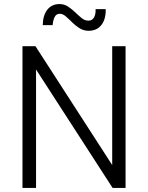

<svg xmlns="http://www.w3.org/2000/svg" viewBox="-20 -928 731 948"><path d="M91 0V-700H155L558 -76L534 -71V-700H600V0H536L134 -622L158 -627V0ZM418 -776Q393 -776 373 -788.5Q353 -801 336.5 -817.5Q320 -834 305 -847Q290 -860 275 -860Q258 -860 250 -844.5Q242 -829 240 -804H191Q192 -853 214 -880.5Q236 -908 274 -908Q297 -908 316 -895.5Q335 -883 351.5 -867Q368 -851 383.5 -838.5Q399 -826 416 -826Q435 -826 444 -841.5Q453 -857 452 -883H502Q503 -833 480.5 -804.5Q458 -776 418 -776Z"/></svg>

Font: SUSE Light
Style: Regular
Weight: 300
Designer: Rene Bieder
Foundry: SUSE
Version: Version 1.000